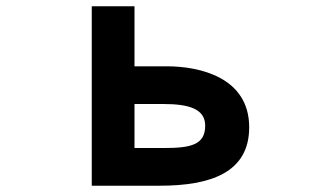

<svg xmlns="http://www.w3.org/2000/svg" viewBox="-20 -538 1040 611"><path d="M272 53H488C649 53 773 12 773 -133C773 -292 615 -327 511 -327H408V-518H272ZM501 -67H408V-207H500C580 -207 633 -192 633 -138C633 -76 585 -67 501 -67Z"/></svg>

Font: LINE Seed JP App_OTF Bold
Style: Regular
Weight: 700
Designer: LINE & Fontrix & Fontworks
Version: Version 1.009